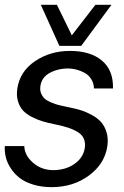

<svg xmlns="http://www.w3.org/2000/svg" viewBox="-22 -770 518 799"><path d="M147.9 -750H214.8L276.9 -623L375 -750H441.9L315.9 -579.1H225.1ZM192.9 8.8Q150.4 8.8 115.7 -2Q81.1 -12.7 59.1 -30Q37.1 -47.4 22.5 -70.1Q7.8 -92.8 2.2 -115.7Q-3.4 -138.7 -2 -162.1H79.1Q80.1 -123.5 115.7 -92.5Q151.4 -61.5 202.1 -62Q253.4 -63 289.3 -88.9Q325.2 -114.7 331.1 -155.8Q336.4 -197.8 303.5 -219.2Q270.5 -240.7 205.1 -252.9Q176.8 -258.8 155.3 -265.1Q133.8 -271.5 110.8 -283.2Q87.9 -294.9 74 -309.8Q60.1 -324.7 53 -347.9Q45.9 -371.1 49.8 -399.9Q60.1 -472.2 123.3 -515.1Q186.5 -558.1 269 -558.1Q354.5 -558.1 402.3 -517.8Q450.2 -477.5 448.2 -401.9H369.1Q368.2 -424.3 357.4 -441.2Q346.7 -458 330.3 -466.8Q314 -475.6 298.6 -479.7Q283.2 -483.9 268.1 -484.9Q222.2 -486.3 186.5 -467.5Q150.9 -448.7 146 -411.1Q143.6 -394 149.4 -380.6Q155.3 -367.2 165 -358.6Q174.8 -350.1 192.9 -342.8Q210.9 -335.4 226.6 -331.8Q242.2 -328.1 266.1 -323.2Q293.5 -317.9 315.2 -311Q336.9 -304.2 360.6 -291.3Q384.3 -278.3 398.9 -261.7Q413.6 -245.1 421.4 -219.5Q429.2 -193.8 424.8 -162.1Q414.1 -88.4 348.4 -39.8Q282.7 8.8 192.9 8.8Z"/></svg>

Font: Oakes Grotesk
Style: Italic
Weight: 400
Italic angle: -8°
Designer: Samuel Oakes
Foundry: Samuel Oakes
Version: Version 1.000;PS 001.000;hotconv 1.0.88;makeotf.lib2.5.64775